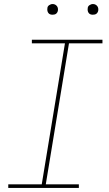

<svg xmlns="http://www.w3.org/2000/svg" viewBox="-20 -932 540 952"><path d="M21 0V-18H187L302 -717H138V-735H488V-717H322L207 -18H371V0ZM440 -859Q434 -859 428.5 -861Q423 -863 419.5 -868Q416 -873 415 -879Q414 -885 415 -891Q415 -896 417.5 -900Q420 -904 424 -906.5Q428 -909 432 -910.5Q436 -912 441 -912Q447 -912 452.5 -909.5Q458 -907 462 -902Q466 -897 467 -891Q468 -885 467 -879Q466 -874 463.5 -870Q461 -866 457.5 -863.5Q454 -861 449.5 -860Q445 -859 440 -859ZM240 -859Q234 -859 228.5 -861Q223 -863 219.5 -868Q216 -873 215 -879Q214 -885 215 -891Q215 -896 217.5 -900Q220 -904 224 -906.5Q228 -909 232 -910.5Q236 -912 241 -912Q247 -912 252.5 -909.5Q258 -907 262 -902Q266 -897 267 -891Q268 -885 267 -879Q266 -874 263.5 -870Q261 -866 257.5 -863.5Q254 -861 249.5 -860Q245 -859 240 -859Z"/></svg>

Font: Iosevka SS18 Thin
Style: Italic
Weight: 100
Italic angle: -9°
Monospace: yes
Designer: Belleve Invis
Foundry: Belleve Invis
Version: Version 25.1.1; ttfautohint (v1.8.4)